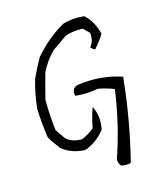

<svg xmlns="http://www.w3.org/2000/svg" viewBox="-100 -756 700 805"><g transform="rotate(-15 250.0 -353.5)"><path d="M236.3 -404.3Q337.9 -419.9 431.6 -388.7Q414.1 -210.9 369.1 -31.2Q351.6 -25.4 326.2 -31.2Q316.4 -44.9 316.4 -60.5Q363.3 -195.3 384.8 -347.7Q349.6 -361.3 316.4 -367.2Q261.7 -357.4 216.8 -363.3Q209 -394.5 236.3 -404.3ZM246.1 -668Q291 -681.6 339.8 -675.8Q377 -642.6 390.6 -585.9Q371.1 -554.7 347.7 -529.3Q335.9 -535.2 330.1 -543Q349.6 -566.4 345.7 -601.6Q332 -615.2 320.3 -627Q279.3 -628.9 244.1 -617.2Q210.9 -593.8 179.7 -572.3Q142.6 -535.2 121.1 -490.2Q105.5 -435.5 91.8 -378.9Q91.8 -314.5 99.6 -246.1Q113.3 -224.6 130.9 -201.2Q156.2 -179.7 197.3 -179.7Q226.6 -191.4 252 -212.9Q261.7 -263.7 275.4 -298.8Q298.8 -253.9 287.1 -197.3Q250 -150.4 199.2 -132.8Q140.6 -134.8 99.6 -168Q76.2 -197.3 60.5 -224.6Q50.8 -287.1 48.8 -351.6Q54.7 -412.1 72.3 -474.6Q91.8 -517.6 115.2 -558.6Q171.9 -625 246.1 -668Z"/></g></svg>

Font: BoLeHuaiShuti
Style: Regular
Weight: 400
Designer: Aston.linsen@gmail.com
Foundry: BoLe
Version: Version 1.00 June 15, 2016, initial release